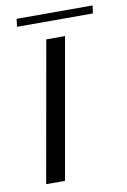

<svg xmlns="http://www.w3.org/2000/svg" viewBox="-80 -737 522 787"><g transform="rotate(-10 181.0 -344.0)"><path d="M47.5 0 151 -584.5H229L126 0ZM41.9 -656 45.9 -688.5H362L357.7 -656Z"/></g></svg>

Font: Anybody UltraExpanded Light
Style: Italic
Weight: 300
Width: 9
Italic angle: -10°
Designer: Tyler Finck
Foundry: Etcetera Type Company
Version: Version 1.010; ttfautohint (v1.8.3) -l 8 -r 50 -G 200 -x 14 